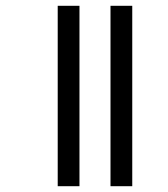

<svg xmlns="http://www.w3.org/2000/svg" viewBox="-20 -642 578 662"><path d="M361 -622V0H436V-622ZM179 -622V0H254V-622Z"/></svg>

Font: Noto Sans ExtraCondensed
Style: Italic
Weight: 400
Width: 2
Italic angle: -12°
Designer: Monotype Design Team
Foundry: Monotype Imaging Inc.
Version: Version 2.013